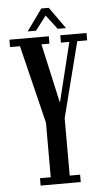

<svg xmlns="http://www.w3.org/2000/svg" viewBox="-57 -871 499 908"><g transform="rotate(-5 192.0 -417.0)"><path d="M98.5 0V-35H149.5V-294L58.5 -665H11.5V-700H198.5V-665H160.5L223.5 -382.5L293 -665H253V-700H377.5V-665H330.5L239.5 -307.5V-35H289V0ZM101 -731.5 174.5 -834H210L283 -731.5H243.5L192 -799L140.5 -731.5Z"/></g></svg>

Font: Imbue 10pt Medium
Style: Regular
Weight: 500
Designer: Tyler Finck
Foundry: Etcetera Type Company
Version: Version 1.102; ttfautohint (v1.8.3)